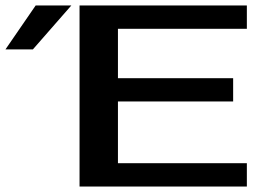

<svg xmlns="http://www.w3.org/2000/svg" viewBox="-35 -680 975 700"><path d="M255 0V-660H865V-575H395V-395H815V-310H395V-85H865V0ZM-15 -500 95 -660H225L85 -500Z"/></svg>

Font: Xolonium
Style: Regular
Weight: 400
Designer: Severin Meyer
Version: Version 4.2